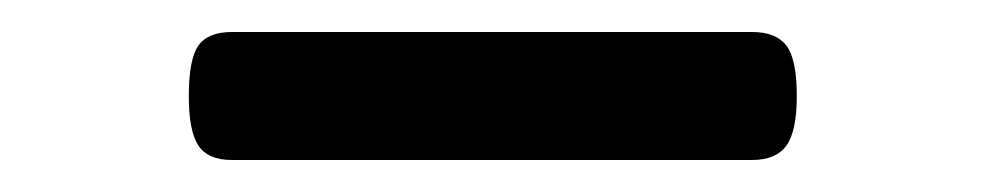

<svg xmlns="http://www.w3.org/2000/svg" viewBox="-20 -401 616 120"><path d="M125 -301Q110 -301 104 -310Q98 -319 98 -341Q98 -364 104 -372.5Q110 -381 125 -381H450Q465 -381 471.5 -372.5Q478 -364 478 -341Q478 -319 471.5 -310Q465 -301 450 -301Z"/></svg>

Font: Playwrite CL
Style: Regular
Weight: 400
Designer: Veronika Burian, José Scaglione
Foundry: TypeTogether
Version: Version 1.002